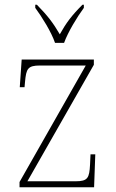

<svg xmlns="http://www.w3.org/2000/svg" viewBox="-20 -786 487 806"><path d="M211 -606H249C265 -651 304 -715 332 -753V-766H326C280 -720 258 -690 231 -642C203 -690 180 -720 135 -766H128V-753C156 -715 196 -651 211 -606ZM62 0H375L380 -138H360L358 -95C355 -39 349 -25 297 -25H95L374 -514V-536H71L63 -420H83L85 -442C90 -497 96 -511 148 -511H340L62 -22Z"/></svg>

Font: Noto Serif Armenian SemiCondensed Thin
Style: Regular
Weight: 100
Width: 4
Designer: Monotype Design Team
Foundry: Monotype Imaging Inc.
Version: Version 2.008